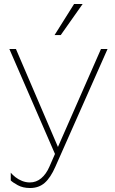

<svg xmlns="http://www.w3.org/2000/svg" viewBox="-20 -776 579 964"><path d="M131 168Q95 168 69.5 154Q44 140 34 130V91Q43 102 57.5 113.5Q72 125 91 132.5Q110 140 130 140Q162 140 187 119Q212 98 228 61L256 -3L27 -530H60L283 -10L259 -11L487 -530H520L258 61Q234 116 204.5 142Q175 168 131 168ZM352 -756H395L285 -600Q285 -600 282 -600Q279 -600 274 -600Q269 -600 264.5 -600Q260 -600 257 -600Q254 -600 254 -600Z"/></svg>

Font: Roundo Variable
Style: Regular
Weight: 200
Designer: Shiva Nallaperumal
Foundry: Indian Type Foundry
Version: Version 2.000